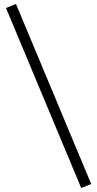

<svg xmlns="http://www.w3.org/2000/svg" viewBox="-20 -825 486 960"><path d="M386 115 10 -785 60 -805 436 95Z"/></svg>

Font: Geologica Roman Thin
Style: Regular
Weight: 250
Designer: Sindre Bremnes, Frode Helland
Foundry: Monokrom Skriftforlag AS
Version: Version 1.010;gftools[0.9.28]